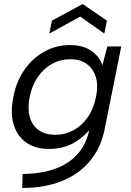

<svg xmlns="http://www.w3.org/2000/svg" viewBox="-20 -730 646 950"><path d="M511 -500H580L498 -92Q480 0 426 65.5Q372 131 287 165.5Q202 200 90 200L92 131Q234 129 318 72.5Q402 16 423 -92L426 -103L433 -101Q402 -57 349.5 -25.5Q297 6 224 7Q155 7 110 -24.5Q65 -56 47.5 -114Q30 -172 46 -250Q61 -328 101.5 -385.5Q142 -443 200 -475Q258 -507 326 -507Q372 -507 404 -493.5Q436 -480 456.5 -457.5Q477 -435 487 -407ZM127 -250Q110 -164 144.5 -113.5Q179 -63 255 -63Q301 -63 342.5 -85Q384 -107 413.5 -149Q443 -191 455 -250Q467 -309 453.5 -350.5Q440 -392 408 -414.5Q376 -437 329 -437Q279 -437 237.5 -414Q196 -391 167 -349Q138 -307 127 -250ZM496 -564 377 -648 224 -564 237 -628 389 -710 509 -628Z"/></svg>

Font: Albert Sans
Style: Italic
Weight: 400
Italic angle: -11.25°
Designer: Andreas Rasmussen
Foundry: a.Foundry
Version: Version 1.025